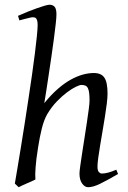

<svg xmlns="http://www.w3.org/2000/svg" viewBox="-20 -762 534 802"><path d="M473.1 -35.2Q427.7 -8.8 398.2 5.6Q368.7 20 348.1 20Q334 20 323 4.6Q312 -10.7 312 -37.1Q312 -45.9 315.2 -68.6Q318.4 -91.3 323 -121.6Q327.6 -151.9 333 -186Q338.4 -220.2 343 -251Q347.7 -281.7 350.8 -306.2Q354 -330.6 354 -341.8Q354 -360.4 352.5 -372.8Q351.1 -385.3 347.4 -393.1Q343.8 -400.9 337.2 -404.1Q330.6 -407.2 319.8 -407.2Q313.5 -407.2 297.4 -399.7Q281.2 -392.1 260.5 -376.7Q239.7 -361.3 217.5 -338.4Q195.3 -315.4 176.8 -284.2Q163.6 -260.7 154.8 -225.8Q146 -190.9 139.2 -147Q134.8 -120.1 132.3 -99.6Q129.9 -79.1 128.7 -63.2Q127.4 -47.4 127.2 -34.9Q127 -22.5 127.9 -12.2Q121.6 -8.8 112.1 -4.6Q102.5 -0.5 92.5 3.9Q82.5 8.3 73.2 12.5Q64 16.6 58.1 20L42 4.9Q46.4 -21.5 53 -60.3Q59.6 -99.1 67.1 -145.8Q74.7 -192.4 82.8 -244.1Q90.8 -295.9 98.6 -347.4Q106.4 -398.9 113.5 -448Q120.6 -497.1 125.7 -538.3Q130.9 -579.6 134 -610.6Q137.2 -641.6 137.2 -657.2Q137.2 -668.5 135.5 -675Q133.8 -681.6 131.1 -684.8Q128.4 -688 124.8 -689Q121.1 -689.9 117.2 -689.9Q112.3 -689.9 103.3 -687.7Q94.2 -685.5 84.5 -683.1Q73.2 -680.2 61 -676.8L55.2 -695.8Q75.7 -705.1 96.4 -713.4Q117.2 -721.7 135.3 -728Q153.3 -734.4 167 -738.3Q180.7 -742.2 187 -742.2Q200.7 -742.2 208.3 -733.4Q215.8 -724.6 215.8 -702.1Q215.8 -690.4 212.9 -663.3Q210 -636.2 205.3 -601.1Q200.7 -565.9 194.8 -525.9Q189 -485.8 183.3 -448.5Q177.7 -411.1 172.9 -379.9Q168 -348.6 165 -331.1Q193.4 -366.2 221.2 -390.4Q249 -414.6 275.4 -429.2Q301.8 -443.8 325.9 -450.4Q350.1 -457 372.1 -457Q402.8 -457 416 -437.7Q429.2 -418.5 429.2 -371.1Q429.2 -354 426 -328.6Q422.9 -303.2 418.2 -273.9Q413.6 -244.6 408.2 -213.4Q402.8 -182.1 398.2 -154.1Q393.6 -126 390.4 -102.8Q387.2 -79.6 387.2 -65.9Q387.2 -49.3 393.1 -43.2Q398.9 -37.1 404.8 -37.1Q418.5 -37.1 433.1 -41.3Q447.8 -45.4 465.8 -53.2Z"/></svg>

Font: Gentium Plus CyrE
Style: Italic
Weight: 400
Italic angle: -8°
Designer: J. Victor Gaultney, Annie Olsen, Iska Routamaa, Becca Hirsbrunner
Foundry: SIL International
Version: Version 5.000